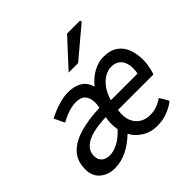

<svg xmlns="http://www.w3.org/2000/svg" viewBox="-186 -934 1131 1131"><g transform="rotate(-45 379.5 -368.5)"><path d="M156 12Q104 12 66.5 -19Q29 -50 29 -108Q29 -178 70 -220Q111 -262 182 -282Q253 -302 344 -305Q347 -316 348 -324.5Q349 -333 349 -341Q349 -384 330 -405.5Q311 -427 269 -427Q241 -427 207 -416Q173 -405 140 -386L109 -451Q146 -471 193 -486Q240 -501 279 -501Q330 -501 365.5 -479.5Q401 -458 412 -413Q445 -454 487.5 -477.5Q530 -501 573 -501Q629 -501 663 -477Q697 -453 712 -413Q727 -373 727 -322Q727 -301 724 -282Q721 -263 717 -247Q713 -231 708 -219H413Q405 -169 418.5 -134Q432 -99 460.5 -81Q489 -63 527 -63Q557 -63 584 -73Q611 -83 633 -99L666 -42Q637 -19 597.5 -3.5Q558 12 509 12Q457 12 415 -14.5Q373 -41 354 -80Q308 -36 259 -12Q210 12 156 12ZM192 -63Q220 -63 256.5 -81Q293 -99 331 -140Q327 -168 327 -189.5Q327 -211 332 -240Q265 -238 218 -225Q171 -212 146 -187.5Q121 -163 121 -127Q121 -95 140.5 -79Q160 -63 192 -63ZM424 -289H646Q648 -298 649 -308.5Q650 -319 650 -329Q650 -355 642 -377Q634 -399 615 -413Q596 -427 563 -427Q536 -427 508 -410.5Q480 -394 458 -363Q436 -332 424 -289ZM363 -580 519 -749H626L631 -739L442 -580Z"/></g></svg>

Font: Source Sans 3 Medium
Style: Italic
Weight: 500
Italic angle: -11°
Designer: Paul D. Hunt
Foundry: Adobe
Version: Version 3.052;hotconv 1.1.0;makeotfexe 2.6.0